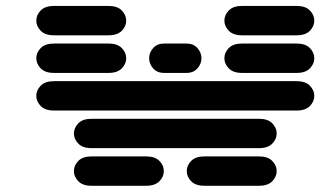

<svg xmlns="http://www.w3.org/2000/svg" viewBox="-20 -631 1064 638"><path d="M284.2 -13.7Q254.9 -13.7 240.2 -28.8Q225.6 -43.9 225.6 -62.5Q225.6 -81.1 240.2 -96.2Q254.9 -111.3 284.2 -111.3H465.8Q495.1 -111.3 509.8 -96.2Q524.4 -81.1 524.4 -62.5Q524.4 -43.9 509.8 -28.8Q495.1 -13.7 465.8 -13.7ZM659.2 -13.7Q629.9 -13.7 615.2 -28.8Q600.6 -43.9 600.6 -62.5Q600.6 -81.1 615.2 -96.2Q629.9 -111.3 659.2 -111.3H840.8Q870.1 -111.3 884.8 -96.2Q899.4 -81.1 899.4 -62.5Q899.4 -43.9 884.8 -28.8Q870.1 -13.7 840.8 -13.7ZM284.2 -138.7Q254.9 -138.7 240.2 -153.8Q225.6 -168.9 225.6 -187.5Q225.6 -206.1 240.2 -221.2Q254.9 -236.3 284.2 -236.3H840.8Q870.1 -236.3 884.8 -221.2Q899.4 -206.1 899.4 -187.5Q899.4 -168.9 884.8 -153.8Q870.1 -138.7 840.8 -138.7ZM159.2 -263.7Q129.9 -263.7 115.2 -278.8Q100.6 -293.9 100.6 -312.5Q100.6 -331.1 115.2 -346.2Q129.9 -361.3 159.2 -361.3H965.8Q995.1 -361.3 1009.8 -346.2Q1024.4 -331.1 1024.4 -312.5Q1024.4 -293.9 1009.8 -278.8Q995.1 -263.7 965.8 -263.7ZM159.2 -388.7Q129.9 -388.7 115.2 -403.8Q100.6 -418.9 100.6 -437.5Q100.6 -456.1 115.2 -471.2Q129.9 -486.3 159.2 -486.3H340.8Q370.1 -486.3 384.8 -471.2Q399.4 -456.1 399.4 -437.5Q399.4 -418.9 384.8 -403.8Q370.1 -388.7 340.8 -388.7ZM525.4 -388.7Q502 -388.7 488.8 -403.8Q475.6 -418.9 475.6 -437.5Q475.6 -456.1 488.8 -471.2Q502 -486.3 525.4 -486.3H599.6Q623 -486.3 636.2 -471.2Q649.4 -456.1 649.4 -437.5Q649.4 -418.9 636.2 -403.8Q623 -388.7 599.6 -388.7ZM784.2 -388.7Q754.9 -388.7 740.2 -403.8Q725.6 -418.9 725.6 -437.5Q725.6 -456.1 740.2 -471.2Q754.9 -486.3 784.2 -486.3H965.8Q995.1 -486.3 1009.8 -471.2Q1024.4 -456.1 1024.4 -437.5Q1024.4 -418.9 1009.8 -403.8Q995.1 -388.7 965.8 -388.7ZM159.2 -513.7Q129.9 -513.7 115.2 -528.8Q100.6 -543.9 100.6 -562.5Q100.6 -581.1 115.2 -596.2Q129.9 -611.3 159.2 -611.3H340.8Q370.1 -611.3 384.8 -596.2Q399.4 -581.1 399.4 -562.5Q399.4 -543.9 384.8 -528.8Q370.1 -513.7 340.8 -513.7ZM784.2 -513.7Q754.9 -513.7 740.2 -528.8Q725.6 -543.9 725.6 -562.5Q725.6 -581.1 740.2 -596.2Q754.9 -611.3 784.2 -611.3H965.8Q995.1 -611.3 1009.8 -596.2Q1024.4 -581.1 1024.4 -562.5Q1024.4 -543.9 1009.8 -528.8Q995.1 -513.7 965.8 -513.7Z"/></svg>

Font: Sixtyfour Normal
Style: Regular
Weight: 400
Monospace: yes
Designer: Jens Kutilek
Foundry: Jens Kutilek
Version: Version 2.000